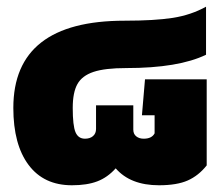

<svg xmlns="http://www.w3.org/2000/svg" viewBox="-20 -546 660 576"><path d="M195.8 9.8Q111.3 9.8 65.7 -51.3Q20 -112.3 20 -222.2Q20 -483.9 354 -483.9Q443.8 -483.9 498.5 -492.4Q553.2 -501 598.1 -525.9V-381.8Q515.6 -341.8 358.9 -341.8Q294.9 -341.8 260.5 -330.3Q226.1 -318.8 212.2 -293.7Q198.2 -268.6 198.2 -222.2Q198.2 -168.9 206.5 -149.4Q214.8 -129.9 234.9 -129.9Q250 -129.9 259 -137.7Q268.1 -145.5 268.1 -159.2V-230H379.9V-157.2Q379.9 -144 388.7 -137Q397.5 -129.9 411.1 -129.9Q435.5 -129.9 443.8 -146V-200.2H405.8L415 -308.1H600.1V-49.8Q575.7 -19 543.2 -4.6Q510.7 9.8 457 9.8Q371.1 9.8 327.1 -41Q302.7 -13.7 272 -2Q241.2 9.8 195.8 9.8Z"/></svg>

Font: Kanit ExtraBold
Style: Regular
Weight: 800
Designer: Katatrad Team
Foundry: CadsonDemak
Version: Version 1.000;PS 001.000;hotconv 1.0.88;makeotf.lib2.5.64775